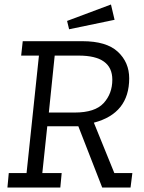

<svg xmlns="http://www.w3.org/2000/svg" viewBox="-20 -833 638 853"><path d="M489 -745 287 -703 278 -740 473 -813ZM19 -64H98L153 -586H74L81 -650H346Q453 -650 503.5 -603Q554 -556 554 -485Q554 -329 397 -288L488 -64H568L560 0H434L328 -272H190L168 -64H254L248 0H13ZM312 -333Q402 -333 440.5 -375Q479 -417 479 -479Q479 -586 330 -586H223L197 -333Z"/></svg>

Font: Zilla Slab Regular
Style: Italic
Weight: 400
Italic angle: -6°
Designer: Typotheque.com
Foundry: Typotheque type foundry
Version: Version 1.1; 2017; ttfautohint (v1.6)